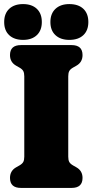

<svg xmlns="http://www.w3.org/2000/svg" viewBox="-24 -921 452 941"><path d="M310.5 -153Q310.5 -136.5 315.5 -127.2Q320.5 -118 334.5 -110L349.5 -101.5Q380.5 -84.5 380.5 -49Q380.5 0 327 0H78.5Q25 0 25 -49Q25 -84.5 56 -101.5L71 -110Q85 -118 90 -127.2Q95 -136.5 95 -153V-547Q95 -563.5 90 -572.8Q85 -582 71 -590L56 -598.5Q25 -615.5 25 -651Q25 -700 78.5 -700H327Q380.5 -700 380.5 -651Q380.5 -615.5 349.5 -598.5L334.5 -590Q320.5 -582 315.5 -572.8Q310.5 -563.5 310.5 -547ZM89 -725.5Q46 -725.5 21.2 -748.5Q-3.5 -771.5 -3.5 -813Q-3.5 -854.5 21.2 -877.8Q46 -901 89 -901Q132 -901 156.5 -877.8Q181 -854.5 181 -813Q181 -772 156.5 -748.8Q132 -725.5 89 -725.5ZM315.5 -725.5Q273 -725.5 248 -748.5Q223 -771.5 223 -813Q223 -854.5 248 -877.8Q273 -901 315.5 -901Q360 -901 384.5 -877.8Q409 -854.5 409 -813Q409 -772 384.5 -748.8Q360 -725.5 315.5 -725.5Z"/></svg>

Font: Fraunces 144pt SuperSoft Black
Style: Regular
Weight: 900
Version: Version 1.000;[b76b70a41]